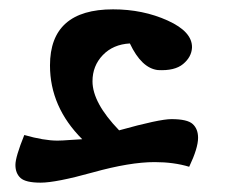

<svg xmlns="http://www.w3.org/2000/svg" viewBox="-20 -366 534 411"><path d="M67 25Q35 25 24 15Q13 5 13 -13Q13 -30 32 -77Q74 -65 103 -65Q112 -65 132 -66.5Q152 -68 156 -68Q87 -137 87 -226Q87 -346 222 -346Q286 -346 339 -322Q392 -298 391 -264Q390 -244 372 -229Q354 -214 318 -216Q283 -220 258 -273Q222 -271 200 -248Q178 -225 178 -192Q178 -146 235 -87Q321 -111 347 -111Q381 -111 392.5 -100.5Q404 -90 404 -71Q404 -49 385 -9Q352 -19 311 -19Q258 -19 179 3Q100 25 67 25Z"/></svg>

Font: Lemonada Light
Style: Regular
Weight: 300
Designer: Mohamed Gaber (Arabic), Eduardo Tunni (Latin)
Foundry: Kief Type Foundry
Version: Version 4.004